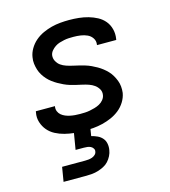

<svg xmlns="http://www.w3.org/2000/svg" viewBox="-111 -617 822 927"><g transform="rotate(-15 300.0 -154.0)"><path d="M254 8Q228 8 203.5 5.5Q179 3 155.5 -3Q132 -9 111 -20Q90 -31 75 -48.5Q60 -66 52.5 -89.5Q45 -113 50 -138L51 -144H147L146 -142Q144 -129 148.5 -118Q153 -107 162 -99.5Q171 -92 182 -87.5Q193 -83 205 -80.5Q217 -78 229 -77Q241 -76 254 -76Q266 -76 278.5 -76.5Q291 -77 303.5 -79.5Q316 -82 328.5 -85.5Q341 -89 353 -95.5Q365 -102 373.5 -112.5Q382 -123 384 -135Q387 -152 379 -165.5Q371 -179 359 -187.5Q347 -196 332.5 -201Q318 -206 302.5 -209.5Q287 -213 271.5 -216.5Q256 -220 241.5 -224.5Q227 -229 213 -235.5Q199 -242 186 -249.5Q173 -257 161 -266Q149 -275 139 -286Q129 -297 121 -310Q113 -323 108.5 -337.5Q104 -352 102 -367.5Q100 -383 103 -400Q106 -421 118 -441.5Q130 -462 148 -477.5Q166 -493 188 -503Q210 -513 231.5 -518.5Q253 -524 275.5 -526Q298 -528 319 -528Q344 -528 368 -525.5Q392 -523 415 -516.5Q438 -510 458.5 -499Q479 -488 493.5 -470.5Q508 -453 514 -429.5Q520 -406 516 -382L515 -376H419V-378Q422 -396 412.5 -410.5Q403 -425 387.5 -432Q372 -439 354.5 -441.5Q337 -444 319 -444Q308 -444 296 -443.5Q284 -443 272 -440.5Q260 -438 248.5 -434.5Q237 -431 226.5 -424Q216 -417 207.5 -407Q199 -397 197 -385Q195 -369 202.5 -355Q210 -341 222 -332.5Q234 -324 249 -319Q264 -314 279.5 -310.5Q295 -307 309.5 -303.5Q324 -300 339 -295.5Q354 -291 368 -284.5Q382 -278 395 -270.5Q408 -263 419.5 -254Q431 -245 441.5 -234Q452 -223 459.5 -210Q467 -197 472.5 -183Q478 -169 479.5 -153Q481 -137 479 -121Q475 -98 462 -77Q449 -56 430 -41Q411 -26 389 -16.5Q367 -7 344.5 -1.5Q322 4 299 6Q276 8 254 8ZM92 220 104 148H219Q228 148 237 147Q246 146 254.5 143Q263 140 270 133.5Q277 127 278 118Q280 110 275 102.5Q270 95 262.5 91.5Q255 88 246.5 87Q238 86 229 86H188L215 -76H297L278 41Q294 45 308 51.5Q322 58 332 69.5Q342 81 345 97Q348 113 345 129Q343 143 336 157Q329 171 318.5 182.5Q308 194 294 201Q280 208 265.5 212.5Q251 217 236 218.5Q221 220 207 220Z"/></g></svg>

Font: Iosevka Custom Medium
Style: Italic
Weight: 500
Italic angle: -9°
Designer: Belleve Invis
Foundry: Belleve Invis
Version: Version 27.0.1